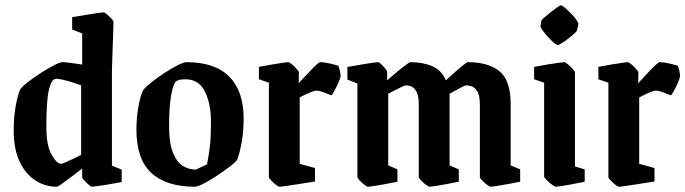

<svg xmlns="http://www.w3.org/2000/svg" viewBox="-20 -699 2602 729"><path d="M218 -463Q226 -463 246 -460.5Q266 -458 292 -454V-572L254 -587V-634Q254 -634 270.5 -636.5Q287 -639 309.5 -643Q332 -647 351 -649.5Q370 -652 374 -652Q377 -652 386 -644.5Q395 -637 403 -628.5Q411 -620 411 -616L405 -431V-70L442 -55V-8Q442 -8 426.5 -5Q411 -2 390 1.5Q369 5 351 7.5Q333 10 328 10Q326 10 317 2.5Q308 -5 300 -13.5Q292 -22 292 -26V-59Q277 -47 255.5 -31Q234 -15 217 -2.5Q200 10 196 10Q151 10 114 -14Q77 -38 54.5 -85.5Q32 -133 32 -204Q32 -254 39.5 -296Q47 -338 57 -360Q66 -372 88 -389Q110 -406 136.5 -423Q163 -440 185.5 -451.5Q208 -463 218 -463ZM189 -399Q174 -395 165 -355Q156 -315 156 -217Q156 -146 176 -111.5Q196 -77 212 -77Q215 -77 227 -82Q239 -87 253.5 -94Q268 -101 278 -106Q288 -111 288 -111V-375Q275 -380 254.5 -386.5Q234 -393 215.5 -397Q197 -401 189 -399Z M720 10Q612 10 555 -42Q498 -94 498 -207Q498 -251 505.5 -293.5Q513 -336 523 -356Q532 -368 554.5 -386Q577 -404 604.5 -422Q632 -440 655 -451.5Q678 -463 688 -463Q796 -463 850.5 -408Q905 -353 905 -250Q905 -200 897.5 -158.5Q890 -117 881 -93Q873 -82 850.5 -65Q828 -48 801.5 -30.5Q775 -13 752.5 -1.5Q730 10 720 10ZM723 -55Q726 -56 736.5 -61Q747 -66 756.5 -70.5Q766 -75 766 -75Q771 -99 776 -136.5Q781 -174 781 -236Q781 -305 758 -351.5Q735 -398 684 -398Q675 -398 667 -397Q659 -396 651 -392Q639 -386 630.5 -341Q622 -296 622 -221Q622 -153 637.5 -117Q653 -81 676 -68Q699 -55 723 -55Z M1041 10Q1037 10 1027.5 2.5Q1018 -5 1009.5 -14Q1001 -23 1001 -26V-385L963 -398V-445Q963 -445 978.5 -448Q994 -451 1015 -454.5Q1036 -458 1053.5 -460.5Q1071 -463 1075 -463Q1078 -463 1088 -455Q1098 -447 1106.5 -437Q1115 -427 1115 -424L1114 -383Q1131 -401 1148.5 -420Q1166 -439 1179 -451Q1192 -463 1195 -463Q1210 -463 1232 -458Q1254 -453 1265 -449Q1267 -444 1270 -431.5Q1273 -419 1273 -411Q1273 -404 1265.5 -386.5Q1258 -369 1249.5 -353.5Q1241 -338 1238 -337Q1230 -340 1211.5 -347.5Q1193 -355 1180 -355Q1174 -355 1154 -346.5Q1134 -338 1118 -329V-77L1176 -61V-10Q1176 -10 1157.5 -7Q1139 -4 1113.5 0Q1088 4 1067 7Q1046 10 1041 10Z M1377 10Q1373 10 1363.5 2.5Q1354 -5 1345.5 -14Q1337 -23 1337 -26V-382L1299 -397V-445Q1299 -445 1315 -447.5Q1331 -450 1353 -454Q1375 -458 1393 -460.5Q1411 -463 1416 -463Q1419 -463 1427 -455.5Q1435 -448 1442.5 -439Q1450 -430 1450 -426V-394Q1465 -407 1484.5 -423.5Q1504 -440 1519.5 -451.5Q1535 -463 1537 -463Q1586 -463 1621.5 -447.5Q1657 -432 1673 -394Q1687 -407 1705.5 -423.5Q1724 -440 1738.5 -451.5Q1753 -463 1756 -463Q1833 -463 1876 -429Q1919 -395 1919 -302V-71L1955 -56V-9Q1955 -9 1939.5 -6Q1924 -3 1902.5 1Q1881 5 1863.5 7.5Q1846 10 1842 10Q1839 10 1829 2.5Q1819 -5 1810.5 -14Q1802 -23 1802 -26V-301Q1802 -338 1791.5 -353.5Q1781 -369 1768.5 -372Q1756 -375 1750 -375Q1746 -375 1732 -367.5Q1718 -360 1704 -352.5Q1690 -345 1687 -343V-71L1722 -56V-9Q1722 -9 1706.5 -6Q1691 -3 1670 1Q1649 5 1631.5 7.5Q1614 10 1610 10Q1607 10 1597 2.5Q1587 -5 1578.5 -14Q1570 -23 1570 -26V-301Q1570 -338 1560 -353.5Q1550 -369 1538.5 -372Q1527 -375 1521 -375Q1517 -375 1502 -367.5Q1487 -360 1472 -352.5Q1457 -345 1454 -343V-71L1489 -56V-9Q1489 -9 1473.5 -6Q1458 -3 1437 1Q1416 5 1398.5 7.5Q1381 10 1377 10Z M2036 -622Q2037 -624 2047 -633Q2057 -642 2070.5 -652.5Q2084 -663 2095.5 -671Q2107 -679 2109 -679Q2114 -679 2125 -669.5Q2136 -660 2148.5 -647.5Q2161 -635 2169 -623Q2177 -611 2176 -607L2171 -584Q2170 -580 2160 -571Q2150 -562 2137 -552Q2124 -542 2112.5 -535Q2101 -528 2098 -528Q2093 -528 2082 -537.5Q2071 -547 2059.5 -560Q2048 -573 2040 -584Q2032 -595 2032 -599ZM2090 10Q2086 10 2075.5 2Q2065 -6 2055.5 -15.5Q2046 -25 2046 -29V-385L2008 -398V-445Q2008 -445 2024 -448Q2040 -451 2061 -454.5Q2082 -458 2100 -460.5Q2118 -463 2123 -463Q2126 -463 2136 -455Q2146 -447 2154.5 -437.5Q2163 -428 2163 -423V-67L2200 -56V-9Q2200 -9 2185 -6Q2170 -3 2149.5 1Q2129 5 2111.5 7.5Q2094 10 2090 10Z M2330 10Q2326 10 2316.5 2.5Q2307 -5 2298.5 -14Q2290 -23 2290 -26V-385L2252 -398V-445Q2252 -445 2267.5 -448Q2283 -451 2304 -454.5Q2325 -458 2342.5 -460.5Q2360 -463 2364 -463Q2367 -463 2377 -455Q2387 -447 2395.5 -437Q2404 -427 2404 -424L2403 -383Q2420 -401 2437.5 -420Q2455 -439 2468 -451Q2481 -463 2484 -463Q2499 -463 2521 -458Q2543 -453 2554 -449Q2556 -444 2559 -431.5Q2562 -419 2562 -411Q2562 -404 2554.5 -386.5Q2547 -369 2538.5 -353.5Q2530 -338 2527 -337Q2519 -340 2500.5 -347.5Q2482 -355 2469 -355Q2463 -355 2443 -346.5Q2423 -338 2407 -329V-77L2465 -61V-10Q2465 -10 2446.5 -7Q2428 -4 2402.5 0Q2377 4 2356 7Q2335 10 2330 10Z"/></svg>

Font: Grenze Gotisch SemiBold
Style: Regular
Weight: 600
Designer: Renata Polastri
Foundry: Omnibus-Type
Version: Version 1.001